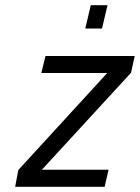

<svg xmlns="http://www.w3.org/2000/svg" viewBox="-20 -714 535 734"><path d="M154 -500H495L481 -436L140 -65H395L380 0H38L50 -64L390 -435H138ZM306 -605 327 -694H391L370 -605Z"/></svg>

Font: Titillium Web
Style: Italic
Weight: 400
Italic angle: -13°
Version: Version 1.002;PS 57.000;hotconv 1.0.70;makeotf.lib2.5.55311